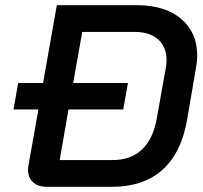

<svg xmlns="http://www.w3.org/2000/svg" viewBox="-20 -720 784 740"><path d="M740 -506Q740 -482 736 -462L701 -258Q679 -131 606 -65.5Q533 0 411 0H161Q127 0 107.5 -17.5Q88 -35 88 -66Q88 -72 90 -84L128 -298H32L50 -400H146L199 -700H507Q616 -700 678 -647.5Q740 -595 740 -506ZM622 -488Q622 -539 589.5 -568Q557 -597 499 -597H297L262 -400H473L455 -298H244L210 -103H413Q484 -103 527 -143.5Q570 -184 584 -262L619 -458Q622 -475 622 -488Z"/></svg>

Font: Bai Jamjuree SemiBold
Style: Italic
Weight: 600
Italic angle: -10°
Version: Version 1.000; ttfautohint (v1.6)